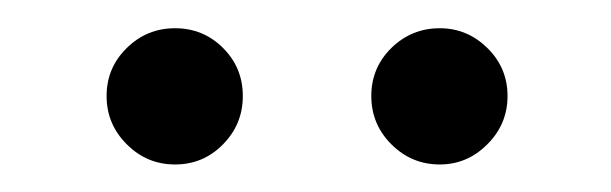

<svg xmlns="http://www.w3.org/2000/svg" viewBox="-20 -709 433 136"><path d="M291.5 -592.5Q271.5 -592.5 257.2 -606.8Q243 -621 243 -641Q243 -661 257.2 -675Q271.5 -689 291.5 -689Q311 -689 325.2 -675Q339.5 -661 339.5 -641Q339.5 -621 325.2 -606.8Q311 -592.5 291.5 -592.5ZM104 -592.5Q84 -592.5 69.8 -606.8Q55.5 -621 55.5 -641Q55.5 -661 69.8 -675Q84 -689 104 -689Q124 -689 138 -675Q152 -661 152 -641Q152 -621 138 -606.8Q124 -592.5 104 -592.5Z"/></svg>

Font: Anybody ExtraBold
Style: Regular
Weight: 800
Designer: Tyler Finck
Foundry: Etcetera Type Company
Version: Version 1.010; ttfautohint (v1.8.3) -l 8 -r 50 -G 200 -x 14 